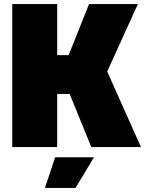

<svg xmlns="http://www.w3.org/2000/svg" viewBox="-20 -720 710 940"><path d="M40 0V-700H260V-450H316L416 -700H655L505 -370L670 0H427L321 -260H260V0ZM200 200 250 50H440L350 200Z"/></svg>

Font: Tektur Black
Style: Regular
Weight: 900
Designer: Adam Jagosz
Foundry: Adam Jagosz
Version: Version 1.005;gftools[0.9.30]